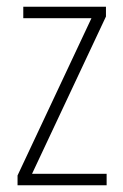

<svg xmlns="http://www.w3.org/2000/svg" viewBox="-20 -549 365 569"><path d="M296 0V-34H75L294 -500V-529H49V-495H251L32 -29V0Z"/></svg>

Font: Noto Sans Ethiopic Condensed ExtraLight
Style: Regular
Weight: 200
Width: 3
Designer: Monotype Design Team
Foundry: Monotype Imaging Inc.
Version: Version 2.102